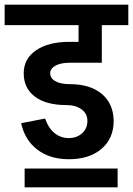

<svg xmlns="http://www.w3.org/2000/svg" viewBox="-55 -665 572 826"><path d="M243 -395Q206 -395 183.5 -382.5Q161 -370 161 -350Q161 -328 183.5 -315.5Q206 -303 245 -303Q333 -303 383 -261Q433 -219 434 -145Q434 -69 381.5 -24.5Q329 20 242 20H241Q160 20 106 -21Q52 -62 36 -135L139 -155Q153 -114 179.5 -92.5Q206 -71 241 -71Q275 -71 298 -91.5Q321 -112 321 -145Q321 -176 296 -194.5Q271 -213 230 -213Q144 -213 95.5 -249Q47 -285 47 -350Q47 -412 100 -448.5Q153 -485 243 -485H283V-557H-35V-645H497V-557H383V-395ZM451 141H51V60H451Z"/></svg>

Font: Akshar Medium
Style: Regular
Weight: 500
Designer: Tall Chai
Foundry: Tall Chai
Version: Version 1.000